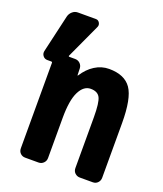

<svg xmlns="http://www.w3.org/2000/svg" viewBox="-135 -819 771 908"><g transform="rotate(20 250.0 -365.0)"><path d="M330.1 -530.3Q408.2 -530.3 441.4 -482.4Q474.6 -434.6 474.6 -309.6V-35.2Q474.6 -20.5 464.8 -10.3Q455.1 0 440.4 0H375Q360.4 0 350.1 -9.8Q339.8 -19.5 339.8 -35.2V-290Q339.8 -364.3 327.6 -388.2Q315.4 -412.1 280.3 -412.1Q245.1 -412.1 223.6 -369.1Q202.1 -326.2 202.1 -237.3V-35.2Q202.1 -20.5 191.9 -10.3Q181.6 0 167 0H99.6Q85 0 75.2 -9.8Q65.4 -19.5 65.4 -35.2V-464.8Q65.4 -469.7 59.6 -469.7H40Q26.4 -469.7 18.1 -480.5Q9.8 -491.2 12.7 -504.9L56.6 -695.3Q60.5 -710 72.3 -720.2Q84 -730.5 99.6 -730.5H190.4Q202.1 -730.5 208.5 -719.7Q214.8 -709 210 -698.2L129.9 -524.4Q127.9 -520.5 132.8 -519.5H162.1Q176.8 -519.5 187 -509.8Q197.3 -500 198.2 -485.4L199.2 -451.2Q199.2 -450.2 200.2 -450.2Q202.1 -450.2 202.1 -451.2Q225.6 -488.3 258.8 -509.3Q292 -530.3 330.1 -530.3Z"/></g></svg>

Font: Rounded-L Mgen+ 1m bold
Style: Bold
Weight: 700
Designer: [Source Han Sans]
Ryoko NISHIZUKA  (kana & ideographs); Paul D. Hunt (Latin, Greek & Cyrillic); Wenlong ZHANG  (bopomofo
Version: Version 1.059.20150602